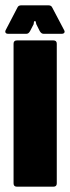

<svg xmlns="http://www.w3.org/2000/svg" viewBox="-30 -702 263 722"><path d="M33.5 0Q21 0 21 -12.5V-537.5Q21 -550 33.5 -550H171Q183.5 -550 183.5 -537.5V-12.5Q183.5 0 171 0ZM0 -575Q-6.5 -575 -9 -579Q-11.5 -583 -8.5 -589L35.5 -673.5Q39 -682 50 -682H152Q163 -682 166.5 -673.5L211 -589Q214.5 -583 211.8 -579Q209 -575 203 -575H133Q125.5 -575 119.5 -585L106.5 -611L104 -622H98L96.5 -611L83 -585Q77.5 -575 70 -575Z"/></svg>

Font: Jaro 24pt
Style: Regular
Weight: 400
Designer: Agyei Archer, Celine Hurka, Mirko Velimirović
Version: Version 1.000